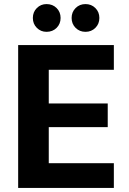

<svg xmlns="http://www.w3.org/2000/svg" viewBox="-20 -921 632 941"><path d="M69 0V-700H538V-579H219V-414H508V-298H219V-121H538V0ZM208 -765Q180 -765 160.5 -784.5Q141 -804 141 -833Q141 -862 160.5 -881.5Q180 -901 208 -901Q238 -901 257.5 -881.5Q277 -862 277 -833Q277 -804 257.5 -784.5Q238 -765 208 -765ZM399 -765Q370 -765 350.5 -784.5Q331 -804 331 -833Q331 -862 350.5 -881.5Q370 -901 399 -901Q428 -901 447.5 -881.5Q467 -862 467 -833Q467 -804 447.5 -784.5Q428 -765 399 -765Z"/></svg>

Font: DM Sans 12pt Black
Style: Regular
Weight: 900
Version: Version 4.004;gftools[0.9.30]